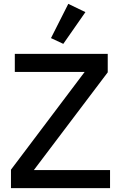

<svg xmlns="http://www.w3.org/2000/svg" viewBox="-20 -978 629 998"><path d="M309 -750 245 -780 335 -958 424 -915ZM37 0V-96L420 -604H57V-698H540V-602L156 -94H552V0Z"/></svg>

Font: Anuphan Medium
Style: Regular
Weight: 500
Designer: Mike Abbink, Paul van der Laan, Pieter van Rosmalen, Mint Tantisuwanna
Foundry: Bold Monday; Cadson Demak
Version: Version 3.002;hotconv 1.0.109;makeotfexe 2.5.65596